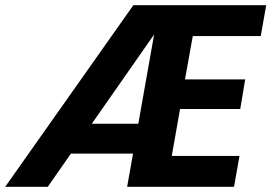

<svg xmlns="http://www.w3.org/2000/svg" viewBox="-45 -720 1046 740"><path d="M-25 0 469 -700H981L960 -581H698L668 -414H900L881 -300H649L617 -119H878L857 0H445L549 -587L139 0ZM142 -128 227 -243H560L539 -128Z"/></svg>

Font: DM Sans 24pt Black
Style: Italic
Weight: 900
Italic angle: -10°
Designer: Colophon Foundry, Jonny Pinhorn
Foundry: Colophon Foundry
Version: Version 4.004;gftools[0.9.30]